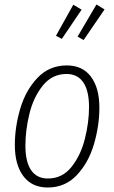

<svg xmlns="http://www.w3.org/2000/svg" viewBox="-20 -823 508 854"><path d="M46 -178Q46 -258 70 -339.5Q94 -421 146.5 -476.5Q199 -532 277 -532Q347 -532 384.5 -482Q422 -432 422 -344Q422 -264 398 -182Q374 -100 322 -44.5Q270 11 192 11Q122 11 84 -39.5Q46 -90 46 -178ZM376 -347Q376 -419 350.5 -456.5Q325 -494 276 -494Q212 -494 170.5 -442.5Q129 -391 111 -317.5Q93 -244 93 -175Q93 -103 118.5 -66Q144 -29 193 -29Q257 -29 298 -80.5Q339 -132 357.5 -205.5Q376 -279 376 -347ZM409 -803 445 -781 352 -645 325 -660ZM306 -802 343 -780 255 -650 229 -664Z"/></svg>

Font: Fira Sans Extra Condensed ExtraLight
Style: Italic
Weight: 275
Width: 3
Italic angle: -8°
Designer: Carrois Corporate & Edenspiekermann AG
Foundry: Carrois Corporate GbR & Edenspiekermann AG
Version: Version 4.203